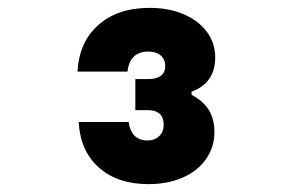

<svg xmlns="http://www.w3.org/2000/svg" viewBox="-20 -938 740 488"><path d="M525 -602Q525 -564 503.5 -533.5Q482 -503 444 -486.5Q406 -470 357 -470Q279 -470 231.5 -512Q184 -554 180 -628H307Q310 -605 322 -593Q334 -581 355 -581Q373 -581 384.5 -592Q396 -603 396 -621Q396 -639 386 -648.5Q376 -658 357 -658H324V-737H357Q378 -737 389 -745.5Q400 -754 400 -770Q400 -787 388.5 -797Q377 -807 357 -807Q334 -807 320.5 -794.5Q307 -782 304 -756H177Q181 -831 230 -874.5Q279 -918 360 -918Q409 -918 446.5 -902Q484 -886 505.5 -857.5Q527 -829 527 -792Q527 -760 512 -738Q497 -716 467 -705V-697Q497 -681 511 -658Q525 -635 525 -602Z"/></svg>

Font: Martian Mono
Style: Bold
Weight: 700
Designer: Roman Shamin
Foundry: Evil Martians
Version: Version 1.000